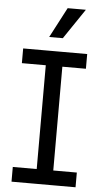

<svg xmlns="http://www.w3.org/2000/svg" viewBox="-62 -977 543 1015"><g transform="rotate(5 209.5 -469.5)"><path d="M39.1 -707H378.9V-628.9H39.1ZM39.1 -78.1H378.9V0H39.1ZM253.9 0H166V-707H253.9ZM254.9 -939.5H351.6L243.2 -779.3H170.9Z"/></g></svg>

Font: Pretendard GOV Variable
Style: Regular
Weight: 400
Designer: Base glyphs from Inter by Rasmus Andersson; Hangul glyphs from Noto Sans CJK(Source Han Sans) by Jang Soo-young and Kang
Foundry: Kil Hyung-jin
Version: Version 1.307;Glyphs 3.2 (3192)